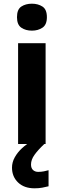

<svg xmlns="http://www.w3.org/2000/svg" viewBox="-20 -780 345 1040"><path d="M227 -546V0H78V-546ZM153 -760Q186 -760 210 -744.5Q234 -729 234 -687Q234 -646 210 -630Q186 -614 153 -614Q119 -614 95.5 -630Q72 -646 72 -687Q72 -729 95.5 -744.5Q119 -760 153 -760ZM148 111Q148 131 159 141Q170 151 187 151Q203 151 218 148Q233 145 243 142V229Q227 233 209 236.5Q191 240 167 240Q111 240 78 208.5Q45 177 45 128Q45 99 60 72Q75 45 99.5 22.5Q124 0 155 -17L220 0Q186 32 167 58.5Q148 85 148 111Z"/></svg>

Font: Noto Sans Kawi
Style: Bold
Weight: 700
Designer: Fadhl Haqq
Version: Version 1.000